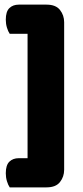

<svg xmlns="http://www.w3.org/2000/svg" viewBox="-20 -678 357 829"><path d="M22 131Q15 121 10 104.5Q5 88 5 70Q5 35 20.5 20Q36 5 61 5H99V-532H22Q15 -542 10 -558.5Q5 -575 5 -593Q5 -628 20.5 -643Q36 -658 61 -658H181Q221 -658 239 -635Q257 -612 257 -582V55Q257 85 239 108Q221 131 181 131Z"/></svg>

Font: Baloo 2 Latin ExtraBold
Style: Regular
Weight: 400
Designer: Sarang Kulkarni and Ek Type
Foundry: Ek Type
Version: Version 1.001